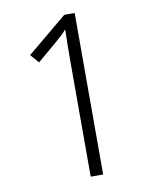

<svg xmlns="http://www.w3.org/2000/svg" viewBox="-81 -775 663 836"><g transform="rotate(-10 250.0 -357.0)"><path d="M252 0V-508Q252 -547 252.5 -585.5Q253 -624 254 -651Q243 -638 232.5 -628.5Q222 -619 204 -603L117 -529L84 -567L261 -714H307V0Z"/></g></svg>

Font: Noto Sans Gurmukhi UI SemiCondensed Light
Style: Regular
Weight: 300
Width: 4
Designer: Jelle Bosma - Monotype Design Team
Foundry: Monotype Imaging Inc.
Version: Version 2.004; ttfautohint (v1.8.4.7-5d5b)